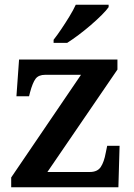

<svg xmlns="http://www.w3.org/2000/svg" viewBox="-20 -786 562 806"><path d="M27 0V-41L320 -472H170Q142 -472 129.5 -455.5Q117 -439 106 -398L102 -382H49L60 -536H473V-494L179 -64H357Q389 -64 403 -85Q417 -106 424 -145L430 -174H482L477 0ZM205 -619Q220 -638 237.5 -664Q255 -690 271.5 -717Q288 -744 298 -766H436V-756Q427 -743 407 -723Q387 -703 361.5 -681Q336 -659 310 -639.5Q284 -620 262 -606H205Z"/></svg>

Font: Noto Serif Kannada SemiBold
Style: Regular
Weight: 600
Version: Version 2.003